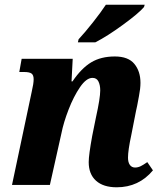

<svg xmlns="http://www.w3.org/2000/svg" viewBox="-20 -786 688 816"><path d="M357 -97Q357 -127 372 -209L388 -288Q406 -369 406 -402Q406 -424 398.5 -439.5Q391 -455 373 -455Q347 -455 320 -415.5Q293 -376 271.5 -320.5Q250 -265 241 -219L192 0H31L115 -397Q123 -431 123 -449Q123 -467 114 -473.5Q105 -480 82 -480H62L72 -536H289L284 -440H288Q326 -496 367.5 -521Q409 -546 468 -546Q525 -546 551 -514.5Q577 -483 577 -434Q577 -410 570.5 -377Q564 -344 563 -337Q559 -321 558 -314L538 -212Q524 -147 524 -116Q524 -96 532 -85Q540 -74 554 -74Q566 -74 577.5 -79.5Q589 -85 606 -97L630 -62Q570 10 476 10Q419 10 388 -18Q357 -46 357 -97ZM314 -619Q341 -648 375 -691Q409 -734 430 -766H595L592 -756Q570 -730 503 -681Q436 -632 385 -606H311Z"/></svg>

Font: Noto Serif NarrowExtraBold
Style: Italic
Weight: 800
Width: 4
Italic angle: -12°
Designer: Monotype Design Team
Foundry: Monotype Imaging Inc.
Version: Version 1.001